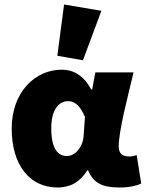

<svg xmlns="http://www.w3.org/2000/svg" viewBox="-20 -822 648 854"><path d="M236 12C292 12 336 -12 368 -64H372C396 -6 438 12 512 12C556 12 588 4 608 -6L588 -132C576 -128 565 -126 556 -126C528 -126 508 -136 508 -170C508 -240 548 -390 574 -500H404L390 -424H386C352 -486 308 -512 254 -512C138 -512 32 -414 32 -250C32 -88 112 12 236 12ZM278 -128C236 -128 208 -162 208 -252C208 -340 246 -372 282 -372C320 -372 340 -342 358 -302L352 -218C349 -168 314 -128 278 -128ZM235 -574 349 -554 431 -774 265 -802Z"/></svg>

Font: Giro Sans Black
Style: Regular
Weight: 900
Designer: Paul D. Hunt
Foundry: Adobe Systems Incorporated
Version: Version 1.000;PS 1.0;hotconv 1.0.88;makeotf.lib2.5.647800